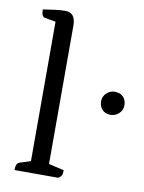

<svg xmlns="http://www.w3.org/2000/svg" viewBox="-83 -793 639 851"><g transform="rotate(10 236.0 -367.0)"><path d="M42 0Q42 -17 46 -25Q50 -33 58 -36L118 -55L107 -41V-692L119 -677L57 -688Q42 -691 42 -723Q75 -728 98 -731Q121 -734 142 -734Q188 -734 188 -676V-43L176 -56L257 -37Q257 -22 253.5 -14.5Q250 -7 239 0ZM419 -315Q394 -315 380.5 -330Q367 -345 367 -367Q367 -389 383 -404Q399 -419 419 -419Q445 -419 458.5 -404.5Q472 -390 472 -367Q472 -345 456 -330Q440 -315 419 -315Z"/></g></svg>

Font: Petrona
Style: Regular
Weight: 400
Designer: Ringo R. Seeber
Foundry: Ringo R. Seeber
Version: Version 2.001; ttfautohint (v1.8.3)